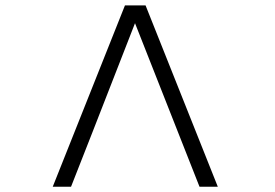

<svg xmlns="http://www.w3.org/2000/svg" viewBox="-20 -706 1040 727"><path d="M179.7 1H249L331.1 -208L491.2 -618.2L735.4 1H804.7L531.2 -685.5H453.1Z"/></svg>

Font: DotumChe
Style: Regular
Weight: 400
Monospace: yes
Version: Version 2.21